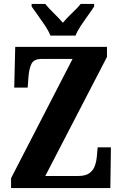

<svg xmlns="http://www.w3.org/2000/svg" viewBox="-20 -951 619 971"><path d="M36 0V-50L347 -653H192Q151 -653 139 -628Q127 -603 124 -562L120 -508H52L57 -714H521V-663L209 -61H375Q413 -61 432.5 -75.5Q452 -90 460 -113Q468 -136 470 -162L474 -206H541L538 0ZM235 -771Q226 -794 208.5 -820.5Q191 -847 172 -873Q153 -899 140 -918V-931H209Q224 -912 251.5 -885Q279 -858 298 -836Q316 -858 344.5 -885Q373 -912 388 -931H456V-918Q444 -899 425 -873Q406 -847 388.5 -820.5Q371 -794 362 -771Z"/></svg>

Font: Noto Serif Myanmar ExtraCondensed ExtraBold
Style: Regular
Weight: 800
Width: 2
Designer: Ben Mitchell and the Monotype Design Team
Foundry: Monotype Imaging Inc.
Version: Version 2.106; ttfautohint (v1.8.4.7-5d5b)